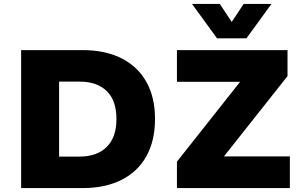

<svg xmlns="http://www.w3.org/2000/svg" viewBox="-20 -961 1544 981"><path d="M88 0V-705H401Q518 -705 601 -663Q684 -621 728 -542.5Q772 -464 772 -353Q772 -242 728 -163Q684 -84 601 -42Q518 0 401 0ZM282 -161H387Q476 -161 525.5 -210.5Q575 -260 575 -353Q575 -447 525.5 -495.5Q476 -544 387 -544H282ZM884 0V-135L1259 -609L1278 -543H884V-705H1449V-572L1072 -96L1054 -162H1461V0ZM1089 -765 961 -941H1103L1164 -849L1225 -941H1367L1239 -765Z"/></svg>

Font: Nunito Sans 6pt Black
Style: Regular
Weight: 900
Version: Version 3.101;gftools[0.9.27]